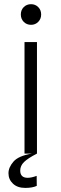

<svg xmlns="http://www.w3.org/2000/svg" viewBox="-20 -752 301 940"><path d="M100 0V-546H161V0ZM132 -630.5Q110.5 -630.5 96.2 -645Q82 -659.5 82 -681Q82 -703 96.2 -717.2Q110.5 -731.5 132 -731.5Q153 -731.5 167.2 -717.2Q181.5 -703 181.5 -681Q181.5 -659.5 167.2 -645Q153 -630.5 132 -630.5ZM103.5 168Q65.5 168 43.5 147.2Q21.5 126.5 21.5 96Q21.5 67.5 46 39.2Q70.5 11 136 0H161Q117 22.5 98 41Q79 59.5 79 83Q79 118.5 115.5 118.5Q134 118.5 159.5 109L160 158Q138.5 168 103.5 168Z"/></svg>

Font: Spline Sans Light
Style: Regular
Weight: 300
Designer: Eben Sorkin, Mirko Velimirovic
Foundry: Sorkin Type
Version: Version 1.000; ttfautohint (v1.8.3)